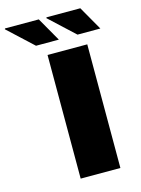

<svg xmlns="http://www.w3.org/2000/svg" viewBox="-243 -959 758 1032"><g transform="rotate(-15 136.5 -442.5)"><path d="M74 0V-688H295V0ZM258 -752 119 -881 121 -885H309L385 -752ZM27 -752 -112 -881 -110 -885H78L154 -752Z"/></g></svg>

Font: Archivo SemiBold Black
Style: Regular
Weight: 900
Version: Version 2.001